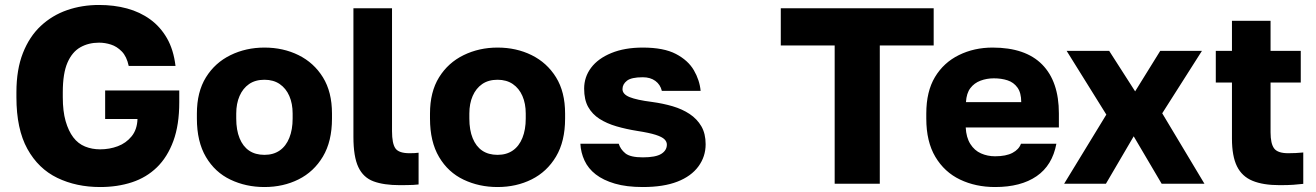

<svg xmlns="http://www.w3.org/2000/svg" viewBox="-20 -733 5250 766"><path d="M379.5 13.2Q284.5 13.2 208.7 -23.3Q133 -59.8 89.2 -139Q45.5 -218.2 45.5 -345V-365Q45.5 -455.5 71.4 -521.3Q97.3 -587.2 142.8 -629.6Q188.3 -672 247.7 -692.6Q307 -713.2 375.2 -713.2Q435.3 -713.2 486.9 -699.2Q538.5 -685.2 579.2 -655.7Q619.8 -626.3 646.2 -580.4Q672.5 -534.5 680.2 -470H493.5Q485.5 -507.7 465.9 -527.7Q446.3 -547.7 422.7 -555.2Q399.2 -562.8 375.2 -562.8Q333.2 -562.8 300.5 -544.3Q267.8 -525.8 249.2 -483.1Q230.5 -440.3 230.5 -365V-345Q230.5 -289.3 241.8 -249.8Q253.2 -210.3 272.3 -185.1Q291.5 -159.8 319.2 -148.5Q346.8 -137.2 379.5 -137.2Q416.8 -137.2 449.9 -149.6Q483 -162 505.1 -189.1Q527.2 -216.2 528.5 -258.3H399.5V-372H695.2V-325Q695.2 -234.8 671.7 -170.7Q648.2 -106.7 606.3 -65.7Q564.3 -24.8 506.5 -5.8Q448.7 13.2 379.5 13.2Z M1035 13.2Q961.3 13.2 899.6 -16.2Q837.8 -45.5 801.7 -106.6Q765.5 -167.7 765.5 -260V-280Q765.5 -366.3 801.7 -424.6Q837.8 -482.8 899.6 -513Q961.3 -543.2 1035 -543.2Q1110 -543.2 1171.1 -513Q1232.2 -482.8 1268.3 -424.6Q1304.5 -366.3 1304.5 -280V-260Q1304.5 -169 1268.3 -108.4Q1232.2 -47.8 1171.1 -17.3Q1110 13.2 1035 13.2ZM1035 -115.2Q1070.8 -115.2 1095.9 -132.6Q1121 -150 1134.2 -182.9Q1147.5 -215.8 1147.5 -260V-280Q1147.5 -319.8 1134.2 -350.2Q1121 -380.5 1095.9 -397.7Q1070.8 -414.8 1035 -414.8Q998.7 -414.8 973.8 -397.7Q949 -380.5 935.8 -350.2Q922.5 -319.8 922.5 -280V-260Q922.5 -214.2 935.8 -181.6Q949 -149 973.8 -132.1Q998.7 -115.2 1035 -115.2Z M1575 5.7Q1511 5.7 1470.2 -9.5Q1429.3 -24.7 1409.7 -66.2Q1390 -107.7 1390 -187V-700H1544V-209.7Q1544 -160.5 1557.5 -141.1Q1571 -121.7 1614 -121.7Q1626 -121.7 1634 -122.2Q1642 -122.7 1650 -123.7V2.9Q1640 4.2 1628.7 4.7Q1617.3 5.2 1603.8 5.4Q1590.2 5.7 1575 5.7Z M1965 13.2Q1891.3 13.2 1829.6 -16.2Q1767.8 -45.5 1731.7 -106.6Q1695.5 -167.7 1695.5 -260V-280Q1695.5 -366.3 1731.7 -424.6Q1767.8 -482.8 1829.6 -513Q1891.3 -543.2 1965 -543.2Q2040 -543.2 2101.1 -513Q2162.2 -482.8 2198.3 -424.6Q2234.5 -366.3 2234.5 -280V-260Q2234.5 -169 2198.3 -108.4Q2162.2 -47.8 2101.1 -17.3Q2040 13.2 1965 13.2ZM1965 -115.2Q2000.8 -115.2 2025.9 -132.6Q2051 -150 2064.2 -182.9Q2077.5 -215.8 2077.5 -260V-280Q2077.5 -319.8 2064.2 -350.2Q2051 -380.5 2025.9 -397.7Q2000.8 -414.8 1965 -414.8Q1928.7 -414.8 1903.8 -397.7Q1879 -380.5 1865.8 -350.2Q1852.5 -319.8 1852.5 -280V-260Q1852.5 -214.2 1865.8 -181.6Q1879 -149 1903.8 -132.1Q1928.7 -115.2 1965 -115.2Z M2544.5 13.2Q2479.7 13.2 2433.2 -0.4Q2386.7 -14 2356.7 -37.3Q2326.8 -60.5 2312 -92.4Q2297.2 -124.3 2295.5 -159.5H2448.5Q2455.2 -137.5 2474.9 -121.3Q2494.7 -105.2 2544.5 -105.2Q2595.8 -105.2 2618.2 -119.1Q2640.5 -133 2640.5 -156.2Q2640.5 -167.7 2631 -177.2Q2621.5 -186.8 2595.8 -195.1Q2570.2 -203.3 2522.2 -210.7Q2478.3 -217.7 2439.5 -229Q2400.7 -240.3 2371.8 -258.8Q2343 -277.3 2326.7 -306.1Q2310.5 -334.8 2310.5 -379.5Q2310.5 -425.7 2338.2 -462.7Q2366 -499.7 2419 -521.4Q2472 -543.2 2544.5 -543.2Q2628 -543.2 2676.7 -517.7Q2725.3 -492.2 2748.3 -452.6Q2771.3 -413 2775.2 -370.5H2620.5Q2614.5 -395.5 2594.6 -410.2Q2574.7 -424.8 2544.5 -424.8Q2498.8 -424.8 2481.2 -410.9Q2463.5 -397 2463.5 -377.5Q2463.5 -357.2 2491.8 -345.6Q2520.2 -334 2581.2 -326.3Q2625.2 -320.3 2663.5 -309.1Q2701.8 -297.8 2731.4 -278.2Q2761 -258.5 2778.1 -229.2Q2795.2 -199.8 2795.2 -157.5Q2795.2 -108.3 2766.4 -69.1Q2737.7 -29.8 2682.4 -8.3Q2627.2 13.2 2544.5 13.2Z M3310 0V-551.7H3095V-700H3705V-551.7H3490V0Z M3950 13.2Q3872.5 13.2 3810.2 -16.6Q3748 -46.3 3711.7 -107.2Q3675.5 -168 3675.5 -260V-280Q3675.5 -368 3710.2 -425.7Q3745 -483.5 3805.7 -513.3Q3866.3 -543.2 3940 -543.2Q4071.3 -543.2 4137.9 -475.5Q4204.5 -407.8 4204.5 -280.5V-224.5H3832.8Q3834.8 -184.5 3851.3 -158.5Q3867.7 -132.5 3893.8 -121Q3919.8 -109.5 3950 -109.5Q3993.8 -109.5 4019.5 -123.2Q4045.2 -136.8 4053.2 -159.5H4194.5Q4178.5 -73.3 4115.7 -30.1Q4052.8 13.2 3950 13.2ZM3945 -420.5Q3916.7 -420.5 3891.7 -411.1Q3866.7 -401.7 3851.3 -381.3Q3835.8 -361 3833.8 -325.5H4054.3Q4054.3 -363 4039.2 -383.7Q4024.2 -404.5 3999.7 -412.5Q3975.2 -420.5 3945 -420.5Z M4225.5 0 4393.8 -275.8 4235.5 -530H4405.2L4508.7 -368.5L4608.8 -530H4775.2L4616.8 -281L4785.2 0H4614.5L4503 -189.2L4392.2 0Z M5085 5.7Q5019.2 5.7 4977.1 -11.7Q4935 -29 4915 -69.5Q4895 -110 4895 -180V-403.7H4830.5V-530H4895V-650H5049V-530H5169.5V-403.7H5049V-205.2Q5049 -159.8 5063.3 -140.8Q5077.6 -121.7 5119.5 -121.7Q5149.5 -121.7 5179.5 -124.7V0.5Q5160.5 2.7 5139.7 4.2Q5118.8 5.7 5085 5.7Z"/></svg>

Font: Golos Text
Style: Regular
Weight: 400
Designer: A.Korolkova, Vitaly Kuzmin
Foundry: ParaType Ltd
Version: Version 2.004